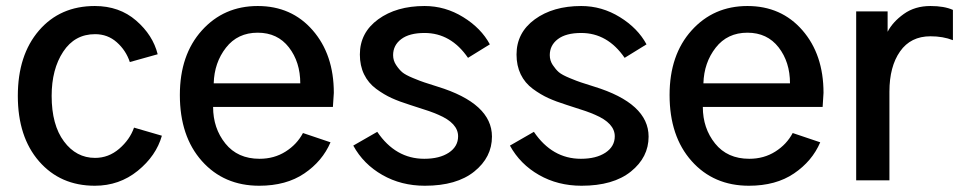

<svg xmlns="http://www.w3.org/2000/svg" viewBox="-20 -588 3127 626"><path d="M38.1 -275.4Q38.1 -408.2 106.9 -488.3Q175.8 -568.4 289.1 -568.4Q369.1 -568.4 423.8 -521Q478.5 -473.6 494.1 -411.1L403.3 -385.7Q390.6 -423.8 360.8 -450.2Q331.1 -476.6 290 -476.6Q223.6 -476.6 186 -419.4Q148.4 -362.3 148.4 -275.4Q148.4 -180.7 188.5 -127Q228.5 -73.2 290 -73.2Q334 -73.2 368.7 -103Q403.3 -132.8 417 -171.9L507.8 -145.5Q489.3 -80.1 429.2 -31.2Q369.1 17.6 289.1 17.6Q176.8 17.6 107.4 -62Q38.1 -141.6 38.1 -275.4Z M566.4 -278.3Q566.4 -409.2 638.2 -488.8Q710 -568.4 820.3 -568.4Q930.7 -568.4 999.5 -489.3Q1068.4 -410.2 1068.4 -285.2Q1068.4 -283.2 1065.4 -239.3H674.8Q674.8 -169.9 714.8 -120.1Q754.9 -70.3 826.2 -70.3Q874 -70.3 911.1 -93.8Q948.2 -117.2 967.8 -154.3L1057.6 -124Q1031.2 -62.5 972.2 -22.5Q913.1 17.6 825.2 17.6Q710 17.6 638.2 -63Q566.4 -143.6 566.4 -278.3ZM676.8 -316.4H959Q959 -385.7 921.9 -433.6Q884.8 -481.4 820.3 -481.4Q754.9 -481.4 716.8 -432.6Q678.7 -383.8 676.8 -316.4Z M1131.8 -113.3 1210 -158.2Q1269.5 -70.3 1363.3 -70.3Q1413.1 -70.3 1443.4 -90.3Q1473.6 -110.4 1473.6 -143.6Q1473.6 -186.5 1409.2 -213.9Q1388.7 -223.6 1316.4 -246.1Q1282.2 -256.8 1257.3 -268.1Q1232.4 -279.3 1206.5 -298.3Q1180.7 -317.4 1167 -345.7Q1153.3 -374 1153.3 -410.2Q1153.3 -481.4 1212.9 -524.9Q1272.5 -568.4 1364.3 -568.4Q1431.6 -568.4 1490.2 -532.2Q1548.8 -496.1 1577.1 -443.4L1505.9 -399.4Q1450.2 -480.5 1364.3 -480.5Q1314.5 -480.5 1288.1 -460.4Q1261.7 -440.4 1261.7 -408.2Q1261.7 -390.6 1271.5 -376Q1281.2 -361.3 1291.5 -352.5Q1301.8 -343.8 1326.7 -333.5Q1351.6 -323.2 1363.8 -319.3Q1376 -315.4 1406.2 -305.7Q1584 -251 1584 -142.6Q1584 -75.2 1526.4 -28.8Q1468.8 17.6 1365.2 17.6Q1288.1 17.6 1226.6 -17.6Q1165 -52.7 1131.8 -113.3Z M1642.6 -113.3 1720.7 -158.2Q1780.3 -70.3 1874 -70.3Q1923.8 -70.3 1954.1 -90.3Q1984.4 -110.4 1984.4 -143.6Q1984.4 -186.5 1919.9 -213.9Q1899.4 -223.6 1827.1 -246.1Q1793 -256.8 1768.1 -268.1Q1743.2 -279.3 1717.3 -298.3Q1691.4 -317.4 1677.7 -345.7Q1664.1 -374 1664.1 -410.2Q1664.1 -481.4 1723.6 -524.9Q1783.2 -568.4 1875 -568.4Q1942.4 -568.4 2001 -532.2Q2059.6 -496.1 2087.9 -443.4L2016.6 -399.4Q1960.9 -480.5 1875 -480.5Q1825.2 -480.5 1798.8 -460.4Q1772.5 -440.4 1772.5 -408.2Q1772.5 -390.6 1782.2 -376Q1792 -361.3 1802.2 -352.5Q1812.5 -343.8 1837.4 -333.5Q1862.3 -323.2 1874.5 -319.3Q1886.7 -315.4 1917 -305.7Q2094.7 -251 2094.7 -142.6Q2094.7 -75.2 2037.1 -28.8Q1979.5 17.6 1876 17.6Q1798.8 17.6 1737.3 -17.6Q1675.8 -52.7 1642.6 -113.3Z M2163.1 -278.3Q2163.1 -409.2 2234.9 -488.8Q2306.6 -568.4 2417 -568.4Q2527.3 -568.4 2596.2 -489.3Q2665 -410.2 2665 -285.2Q2665 -283.2 2662.1 -239.3H2271.5Q2271.5 -169.9 2311.5 -120.1Q2351.6 -70.3 2422.9 -70.3Q2470.7 -70.3 2507.8 -93.8Q2544.9 -117.2 2564.5 -154.3L2654.3 -124Q2627.9 -62.5 2568.8 -22.5Q2509.8 17.6 2421.9 17.6Q2306.6 17.6 2234.9 -63Q2163.1 -143.6 2163.1 -278.3ZM2273.4 -316.4H2555.7Q2555.7 -385.7 2518.6 -433.6Q2481.4 -481.4 2417 -481.4Q2351.6 -481.4 2313.5 -432.6Q2275.4 -383.8 2273.4 -316.4Z M2771.5 0V-550.8H2874V-484.4Q2890.6 -516.6 2926.8 -542.5Q2962.9 -568.4 3013.7 -568.4Q3058.6 -568.4 3086.9 -555.7V-457Q3054.7 -469.7 3013.7 -469.7Q2949.2 -469.7 2914.6 -420.4Q2879.9 -371.1 2879.9 -289.1V0Z"/></svg>

Font: Gothic A1 SemiBold
Style: Regular
Weight: 600
Version: Version 2.50